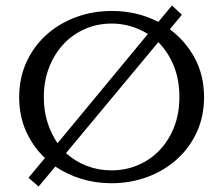

<svg xmlns="http://www.w3.org/2000/svg" viewBox="-20 -658 814 701"><path d="M600 -551Q657 -509 691 -446Q725 -383 725 -303Q725 -233 698.5 -175.5Q672 -118 626 -76.5Q580 -35 518.5 -12Q457 11 387 11Q329 11 277 -5Q225 -21 182 -50L121 23L84 -9L144 -81Q100 -123 75 -179Q50 -235 50 -303Q50 -373 76.5 -431Q103 -489 149 -530.5Q195 -572 256.5 -595Q318 -618 388 -618Q481 -618 558 -578L608 -638L644 -604ZM520 -534Q491 -552 457.5 -562Q424 -572 388 -572Q336 -572 291 -552.5Q246 -533 212.5 -497.5Q179 -462 159.5 -412.5Q140 -363 140 -303Q140 -253 153.5 -211Q167 -169 190 -135ZM221 -99Q254 -69 296.5 -52.5Q339 -36 387 -36Q439 -36 484.5 -55.5Q530 -75 563.5 -110.5Q597 -146 616 -195Q635 -244 635 -304Q635 -367 614.5 -417.5Q594 -468 558 -504Z"/></svg>

Font: Constantine
Style: Regular
Weight: 400
Designer: Dukom Design
Version: Version 1.001;PS 001.001;hotconv 1.0.56;makeotf.lib2.0.21325